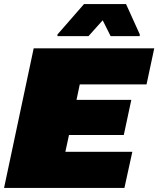

<svg xmlns="http://www.w3.org/2000/svg" viewBox="-21 -926 780 946"><path d="M-1 0 145 -688H739L701 -510H372L356 -434H626L589 -261H319L301 -178H631L592 0ZM262 -748V-756L393 -906H600L668 -756L667 -748H524L485 -826L415 -748Z"/></svg>

Font: Saira Expanded Black
Style: Italic
Weight: 900
Width: 7
Italic angle: -12°
Designer: Hector Gatti with collaboration of the Omnibus-Type team
Foundry: Omnibus-Type
Version: Version 1.101